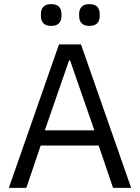

<svg xmlns="http://www.w3.org/2000/svg" viewBox="-20 -914 681 934"><path d="M530 0 460 -206H178L108 0H23L267 -698H374L618 0ZM321 -620H316L198 -280H439ZM229 -788Q203 -788 191 -801Q179 -814 179 -835V-847Q179 -868 191 -881Q203 -894 229 -894Q255 -894 267 -881Q279 -868 279 -847V-835Q279 -814 267 -801Q255 -788 229 -788ZM415 -788Q389 -788 377 -801Q365 -814 365 -835V-847Q365 -868 377 -881Q389 -894 415 -894Q441 -894 453 -881Q465 -868 465 -847V-835Q465 -814 453 -801Q441 -788 415 -788Z"/></svg>

Font: IBM Plex Sans Thai Looped
Style: Regular
Weight: 400
Designer: Mike Abbink, Paul van der Laan, Pieter van Rosmalen, Ben Mitchell, Mark Frömberg
Foundry: Bold Monday
Version: Version 1.1